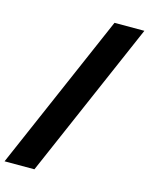

<svg xmlns="http://www.w3.org/2000/svg" viewBox="-189 -842 800 1031"><g transform="rotate(15 211.0 -326.5)"><path d="M482.9 -761.7 105 109.4H-61L316.9 -761.7Z"/></g></svg>

Font: Inter 28pt Black
Style: Italic
Weight: 900
Italic angle: -9.3988°
Designer: Rasmus Andersson
Foundry: rsms
Version: Version 4.001;git-66647c0bb